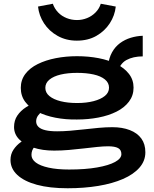

<svg xmlns="http://www.w3.org/2000/svg" viewBox="-20 -783 821 1025"><path d="M341 222Q245 222 177 203.5Q109 185 72.5 151Q36 117 36 71Q36 40 52 16Q68 -8 92 -25Q116 -42 140 -52L196 -23Q179 -16 163.5 1.5Q148 19 148 44Q148 67 171 84.5Q194 102 239.5 112Q285 122 349 122Q435 122 498 111Q561 100 594.5 81.5Q628 63 628 40Q628 17 610.5 7.5Q593 -2 557 -2Q532 -2 498.5 1.5Q465 5 426.5 9.5Q388 14 348 17.5Q308 21 269 21Q206 21 158 5Q110 -11 82.5 -39Q55 -67 55 -105Q55 -140 72.5 -166Q90 -192 119.5 -211Q149 -230 185 -242L236 -206Q222 -201 207.5 -190.5Q193 -180 183 -166Q173 -152 173 -135Q173 -118 185 -106Q197 -94 222 -88Q247 -82 285 -82Q317 -82 354 -85Q391 -88 430 -92.5Q469 -97 507 -100.5Q545 -104 580 -104Q633 -104 673 -88.5Q713 -73 734.5 -43.5Q756 -14 756 30Q756 76 724.5 112Q693 148 636.5 172.5Q580 197 504.5 209.5Q429 222 341 222ZM391 -145Q331 -144 276.5 -154.5Q222 -165 180 -186.5Q138 -208 114.5 -239.5Q91 -271 91 -314Q91 -356 115 -388Q139 -420 181.5 -441Q224 -462 278 -472.5Q332 -483 391 -483Q452 -483 506.5 -472.5Q561 -462 602.5 -441Q644 -420 668.5 -388.5Q693 -357 693 -315Q693 -273 668.5 -240.5Q644 -208 602 -187Q560 -166 505.5 -155.5Q451 -145 391 -145ZM392 -233Q441 -233 479.5 -243Q518 -253 540 -271Q562 -289 562 -315Q562 -341 540 -359Q518 -377 479.5 -385.5Q441 -394 392 -394Q342 -394 304 -385Q266 -376 244 -358Q222 -340 222 -314Q222 -288 244 -270Q266 -252 304 -242.5Q342 -233 392 -233ZM605 -390 557 -431Q561 -473 578 -503.5Q595 -534 621 -553Q647 -572 678.5 -581.5Q710 -591 742 -592V-482Q691 -482 655 -462.5Q619 -443 605 -390ZM390 -566Q333 -566 287.5 -591.5Q242 -617 215 -658.5Q188 -700 183 -748L262 -763Q271 -737 290 -717Q309 -697 335.5 -686.5Q362 -676 391 -676Q419 -676 445 -686.5Q471 -697 490.5 -717Q510 -737 518 -763L598 -748Q593 -700 566 -658.5Q539 -617 494.5 -591.5Q450 -566 390 -566Z"/></svg>

Font: BioRhyme SemiExpanded
Style: Bold
Weight: 700
Width: 6
Designer: Aoife Mooney
Foundry: Aoife Mooney Type
Version: Version 1.600;gftools[0.9.33]